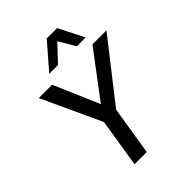

<svg xmlns="http://www.w3.org/2000/svg" viewBox="-260 -1056 1182 1182"><g transform="rotate(-45 331.0 -465.0)"><path d="M202 0 260 -367 266 -287 73 -705H189L316 -410H318L540 -705H662L335 -287L367 -367L308 0ZM224 -765 367 -930H457L541 -765H464L401 -872L300 -765Z"/></g></svg>

Font: Nunito Sans 7pt SemiCondensed SemiBold
Style: Italic
Weight: 600
Width: 4
Italic angle: -9°
Designer: Vernon Adams
Foundry: Vernon Adams
Version: Version 3.101;gftools[0.9.27]